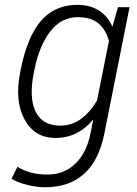

<svg xmlns="http://www.w3.org/2000/svg" viewBox="-20 -558 563 791"><path d="M64.9 -269.5Q92.3 -407.2 149.4 -472.7Q206.5 -538.1 299.3 -538.1Q350.1 -538.1 387 -514.9Q423.8 -491.7 442.4 -449.7H443.8L465.8 -528.3H513.7L409.7 -6.8Q387.2 104 325.7 158.7Q264.2 213.4 166 213.4Q131.8 213.4 93.3 204.1Q54.7 194.8 27.3 178.7L51.8 129.4Q77.6 145 107.9 153.1Q138.2 161.1 175.3 161.1Q243.7 161.1 290 116.7Q336.4 72.3 352.5 -6.8L363.8 -63.5L362.3 -64Q332.5 -27.8 293.9 -8.8Q255.4 10.3 207.5 10.3Q123 10.3 81.3 -65.7Q39.6 -141.6 63 -259.3ZM119.6 -259.3Q98.6 -156.7 126.5 -98.6Q154.3 -40.5 228.5 -40.5Q276.4 -40.5 313.7 -68.1Q351.1 -95.7 379.9 -144L428.7 -388.7Q418 -432.6 387.5 -460Q356.9 -487.3 300.3 -487.3Q232.9 -487.3 187.3 -428.7Q141.6 -370.1 121.6 -269.5Z"/></svg>

Font: Franko
Style: Light Italic
Weight: 300
Designer: Google
Version: Version 1.200310; 2013